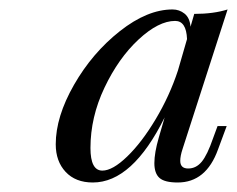

<svg xmlns="http://www.w3.org/2000/svg" viewBox="-20 -742 497 402"><path d="M169.4 -432.1Q169.4 -384.8 194.3 -384.8Q215.8 -384.8 246.3 -414.3Q276.9 -443.8 305.9 -492.4Q335 -541 352.5 -594.2L371.6 -660.2Q370.1 -698.2 346.7 -698.2Q312 -698.2 270 -659.2Q228 -620.1 198.7 -558.3Q169.4 -496.6 169.4 -432.1ZM312.5 -454.1 324.7 -496.1Q257.3 -359.9 174.3 -359.9Q138.2 -359.9 117.4 -382.1Q96.7 -404.3 96.7 -439.9Q96.7 -497.6 135 -564.5Q173.3 -631.3 231 -676.8Q288.6 -722.2 341.3 -722.2Q355.5 -722.2 366.5 -713.4Q377.4 -704.6 378.9 -686L386.7 -712.9Q427.2 -712.9 456.5 -722.2L362.3 -430.2Q357.4 -415.5 357.4 -405.3Q357.4 -389.2 374 -389.2Q390.6 -389.2 402.3 -403.3Q414.1 -417.5 426.3 -453.1L435.5 -478H454.6L436.5 -429.2Q411.6 -359.9 352.1 -359.9Q324.7 -359.9 314 -369.4Q303.2 -378.9 303.2 -400.4Q303.2 -421.9 312.5 -454.1Z"/></svg>

Font: PlayfairDisplaySC-Italic
Style: Italic
Weight: 400
Italic angle: -14°
Designer: Claus Eggers Sørensen
Foundry: Claus Eggers Sørensen
Version: Version 1.004;PS 001.004;hotconv 1.0.70;makeotf.lib2.5.58329